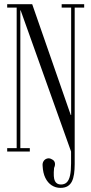

<svg xmlns="http://www.w3.org/2000/svg" viewBox="-20 -719 434 911"><path d="M334.4 59.6Q334.4 85.4 331.4 106.4Q328.4 127.5 321.1 142.1Q313.8 156.6 300.7 164.5Q287.6 172.4 266.9 172.4Q243.9 172.4 225.1 160.2Q206.4 148 195.1 124.9Q183.8 101.8 182.2 68Q180.8 55 186.8 45.6Q192.8 36.1 203.9 33.1Q215 30 226.4 37.1Q237.4 42 240.2 52.9Q243 63.8 236.6 77.8Q232.1 123.6 240.6 140Q249 156.4 269.1 156.4Q286.4 156.4 296.9 146.1Q307.5 135.8 312.4 113.4Q317.2 91.1 317.2 55.9V-5.8H334.4ZM317.2 0 77.9 -670.1H76.5V0H59.1V-699H132.8L315.6 -173.5H317.6V-699H334.4V0ZM272.6 -699H379.4V-683H272.6ZM14.1 -16H121.5V0H14.1ZM14.1 -699H59.1V-683H14.1Z"/></svg>

Font: Emberly Black
Style: Regular
Weight: 900
Designer: Rajesh Rajput
Foundry: Rajesh Rajput
Version: Version 1.000